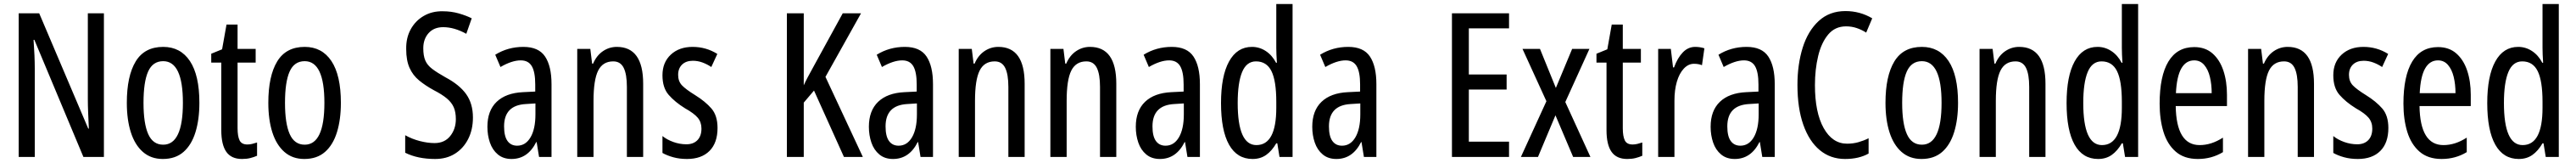

<svg xmlns="http://www.w3.org/2000/svg" viewBox="-20 -780 12815 810"><path d="M497 0H395L151 -582H147Q153 -500 153 -438V0H73V-714H175L419 -141H422Q420 -185 418.5 -221.5Q417 -258 417 -286V-714H497Z M972 -269Q972 -186 952.5 -123Q933 -60 893 -25Q853 10 790 10Q731 10 691 -25Q651 -60 631 -122.5Q611 -185 611 -269Q611 -402 655 -474.5Q699 -547 792 -547Q878 -547 925 -476.5Q972 -406 972 -269ZM694 -269Q694 -166 717.5 -113.5Q741 -61 792 -61Q890 -61 890 -269Q890 -476 792 -476Q740 -476 717 -424.5Q694 -373 694 -269Z M1211 -62Q1223 -62 1235 -65Q1247 -68 1259 -72V-6Q1243 1 1225 5.5Q1207 10 1184 10Q1131 10 1106 -25.5Q1081 -61 1081 -133V-469H1031V-513L1085 -535L1107 -658H1162V-537H1252V-469H1162V-143Q1162 -103 1172 -82.5Q1182 -62 1211 -62Z M1676 -269Q1676 -186 1656.5 -123Q1637 -60 1597 -25Q1557 10 1494 10Q1435 10 1395 -25Q1355 -60 1335 -122.5Q1315 -185 1315 -269Q1315 -402 1359 -474.5Q1403 -547 1496 -547Q1582 -547 1629 -476.5Q1676 -406 1676 -269ZM1398 -269Q1398 -166 1421.5 -113.5Q1445 -61 1496 -61Q1594 -61 1594 -269Q1594 -476 1496 -476Q1444 -476 1421 -424.5Q1398 -373 1398 -269Z M2333 -196Q2333 -136 2309.5 -89.5Q2286 -43 2244 -16.5Q2202 10 2145 10Q2058 10 1996 -21V-108Q2030 -89 2069 -79Q2108 -69 2142 -69Q2192 -69 2220 -104Q2248 -139 2248 -188Q2248 -223 2237.5 -247Q2227 -271 2203 -291Q2179 -311 2138 -332Q2096 -355 2065 -380.5Q2034 -406 2017.5 -443Q2001 -480 2001 -536Q2000 -592 2023.5 -634.5Q2047 -677 2088.5 -701Q2130 -725 2183 -724Q2225 -724 2262 -713.5Q2299 -703 2327 -689L2300 -612Q2240 -645 2185 -645Q2139 -645 2112.5 -615.5Q2086 -586 2086 -540Q2086 -503 2096 -479.5Q2106 -456 2130.5 -437.5Q2155 -419 2196 -396Q2266 -359 2299.5 -312Q2333 -265 2333 -196Z M2584 -547Q2660 -547 2692 -499Q2724 -451 2724 -362V0H2662L2650 -74H2648Q2606 10 2525 10Q2484 10 2457 -12.5Q2430 -35 2417.5 -71.5Q2405 -108 2405 -150Q2405 -230 2451 -274Q2497 -318 2582 -322L2643 -325V-360Q2643 -422 2626 -451Q2609 -480 2571 -480Q2527 -480 2470 -447L2444 -508Q2507 -547 2584 -547ZM2596 -263Q2488 -257 2488 -152Q2488 -103 2505 -79.5Q2522 -56 2553 -56Q2595 -56 2619.5 -97.5Q2644 -139 2644 -212V-266Z M3049 -547Q3180 -547 3180 -364V0H3099V-348Q3099 -411 3083 -443Q3067 -475 3031 -475Q2979 -475 2956 -429Q2933 -383 2933 -279V0H2852V-537H2917L2926 -464H2931Q2948 -504 2979.5 -525.5Q3011 -547 3049 -547Z M3550 -144Q3550 -70 3510 -30Q3470 10 3398 10Q3361 10 3330 1.5Q3299 -7 3276 -20V-104Q3298 -86 3330 -74.5Q3362 -63 3395 -63Q3430 -63 3450 -83.5Q3470 -104 3470 -141Q3470 -173 3451.5 -195Q3433 -217 3388 -242Q3338 -273 3307 -308.5Q3276 -344 3276 -406Q3276 -470 3317.5 -508.5Q3359 -547 3426 -547Q3493 -547 3549 -512L3519 -447Q3498 -461 3475 -469.5Q3452 -478 3427 -478Q3393 -478 3373.5 -459Q3354 -440 3354 -408Q3354 -376 3373 -356Q3392 -336 3439 -307Q3489 -276 3519.5 -241Q3550 -206 3550 -144Z M4273 0H4179L4030 -330L3979 -270V0H3895V-714H3979V-356Q3990 -382 4033 -459L4173 -714H4264L4087 -398Z M4482 -547Q4558 -547 4590 -499Q4622 -451 4622 -362V0H4560L4548 -74H4546Q4504 10 4423 10Q4382 10 4355 -12.5Q4328 -35 4315.5 -71.5Q4303 -108 4303 -150Q4303 -230 4349 -274Q4395 -318 4480 -322L4541 -325V-360Q4541 -422 4524 -451Q4507 -480 4469 -480Q4425 -480 4368 -447L4342 -508Q4405 -547 4482 -547ZM4494 -263Q4386 -257 4386 -152Q4386 -103 4403 -79.5Q4420 -56 4451 -56Q4493 -56 4517.5 -97.5Q4542 -139 4542 -212V-266Z M4947 -547Q5078 -547 5078 -364V0H4997V-348Q4997 -411 4981 -443Q4965 -475 4929 -475Q4877 -475 4854 -429Q4831 -383 4831 -279V0H4750V-537H4815L4824 -464H4829Q4846 -504 4877.5 -525.5Q4909 -547 4947 -547Z M5403 -547Q5534 -547 5534 -364V0H5453V-348Q5453 -411 5437 -443Q5421 -475 5385 -475Q5333 -475 5310 -429Q5287 -383 5287 -279V0H5206V-537H5271L5280 -464H5285Q5302 -504 5333.5 -525.5Q5365 -547 5403 -547Z M5810 -547Q5886 -547 5918 -499Q5950 -451 5950 -362V0H5888L5876 -74H5874Q5832 10 5751 10Q5710 10 5683 -12.5Q5656 -35 5643.5 -71.5Q5631 -108 5631 -150Q5631 -230 5677 -274Q5723 -318 5808 -322L5869 -325V-360Q5869 -422 5852 -451Q5835 -480 5797 -480Q5753 -480 5696 -447L5670 -508Q5733 -547 5810 -547ZM5822 -263Q5714 -257 5714 -152Q5714 -103 5731 -79.5Q5748 -56 5779 -56Q5821 -56 5845.5 -97.5Q5870 -139 5870 -212V-266Z M6212 10Q6135 10 6095 -61Q6055 -132 6055 -268Q6055 -402 6095 -474.5Q6135 -547 6209 -547Q6246 -547 6277.5 -526.5Q6309 -506 6329 -468H6333Q6330 -513 6330 -542V-760H6411V0H6346L6335 -68H6330Q6308 -30 6279.5 -10Q6251 10 6212 10ZM6231 -59Q6330 -59 6330 -244V-274Q6330 -378 6306 -426.5Q6282 -475 6229 -475Q6182 -475 6160 -422Q6138 -369 6138 -268Q6138 -59 6231 -59Z M6688 -547Q6764 -547 6796 -499Q6828 -451 6828 -362V0H6766L6754 -74H6752Q6710 10 6629 10Q6588 10 6561 -12.5Q6534 -35 6521.5 -71.5Q6509 -108 6509 -150Q6509 -230 6555 -274Q6601 -318 6686 -322L6747 -325V-360Q6747 -422 6730 -451Q6713 -480 6675 -480Q6631 -480 6574 -447L6548 -508Q6611 -547 6688 -547ZM6700 -263Q6592 -257 6592 -152Q6592 -103 6609 -79.5Q6626 -56 6657 -56Q6699 -56 6723.5 -97.5Q6748 -139 6748 -212V-266Z M7488 0H7204V-714H7488V-639H7288V-410H7476V-335H7288V-76H7488Z M7674 -277 7555 -537H7642L7721 -343L7802 -537H7888L7768 -273L7893 0H7807L7719 -207L7632 0H7547Z M8103 -62Q8115 -62 8127 -65Q8139 -68 8151 -72V-6Q8135 1 8117 5.5Q8099 10 8076 10Q8023 10 7998 -25.5Q7973 -61 7973 -133V-469H7923V-513L7977 -535L7999 -658H8054V-537H8144V-469H8054V-143Q8054 -103 8064 -82.5Q8074 -62 8103 -62Z M8414 -547Q8438 -547 8460 -540L8448 -456Q8431 -463 8408 -463Q8380 -463 8357.5 -439Q8335 -415 8323 -374Q8311 -333 8311 -280V0H8230V-537H8293L8304 -445H8309Q8326 -492 8352.5 -519.5Q8379 -547 8414 -547Z M8670 -547Q8746 -547 8778 -499Q8810 -451 8810 -362V0H8748L8736 -74H8734Q8692 10 8611 10Q8570 10 8543 -12.5Q8516 -35 8503.5 -71.5Q8491 -108 8491 -150Q8491 -230 8537 -274Q8583 -318 8668 -322L8729 -325V-360Q8729 -422 8712 -451Q8695 -480 8657 -480Q8613 -480 8556 -447L8530 -508Q8593 -547 8670 -547ZM8682 -263Q8574 -257 8574 -152Q8574 -103 8591 -79.5Q8608 -56 8639 -56Q8681 -56 8705.5 -97.5Q8730 -139 8730 -212V-266Z M9165 -649Q9110 -649 9076 -608.5Q9042 -568 9026 -501.5Q9010 -435 9010 -357Q9010 -221 9053.5 -143.5Q9097 -66 9170 -66Q9200 -66 9226.5 -73.5Q9253 -81 9277 -93V-17Q9229 10 9160 10Q9087 10 9034 -34Q8981 -78 8952 -160.5Q8923 -243 8923 -358Q8923 -460 8949 -543Q8975 -626 9028.5 -675.5Q9082 -725 9162 -725Q9234 -725 9295 -689L9265 -618Q9243 -632 9218 -640.5Q9193 -649 9165 -649Z M9722 -269Q9722 -186 9702.5 -123Q9683 -60 9643 -25Q9603 10 9540 10Q9481 10 9441 -25Q9401 -60 9381 -122.5Q9361 -185 9361 -269Q9361 -402 9405 -474.5Q9449 -547 9542 -547Q9628 -547 9675 -476.5Q9722 -406 9722 -269ZM9444 -269Q9444 -166 9467.5 -113.5Q9491 -61 9542 -61Q9640 -61 9640 -269Q9640 -476 9542 -476Q9490 -476 9467 -424.5Q9444 -373 9444 -269Z M10026 -547Q10157 -547 10157 -364V0H10076V-348Q10076 -411 10060 -443Q10044 -475 10008 -475Q9956 -475 9933 -429Q9910 -383 9910 -279V0H9829V-537H9894L9903 -464H9908Q9925 -504 9956.5 -525.5Q9988 -547 10026 -547Z M10419 10Q10342 10 10302 -61Q10262 -132 10262 -268Q10262 -402 10302 -474.5Q10342 -547 10416 -547Q10453 -547 10484.5 -526.5Q10516 -506 10536 -468H10540Q10537 -513 10537 -542V-760H10618V0H10553L10542 -68H10537Q10515 -30 10486.5 -10Q10458 10 10419 10ZM10438 -59Q10537 -59 10537 -244V-274Q10537 -378 10513 -426.5Q10489 -475 10436 -475Q10389 -475 10367 -422Q10345 -369 10345 -268Q10345 -59 10438 -59Z M10897 -546Q10952 -546 10988 -514.5Q11024 -483 11042 -429.5Q11060 -376 11060 -309V-253H10805Q10808 -59 10924 -59Q10953 -59 10981.5 -68Q11010 -77 11040 -96V-24Q10984 10 10915 10Q10847 10 10805 -26.5Q10763 -63 10744 -125Q10725 -187 10725 -265Q10725 -402 10768.5 -474Q10812 -546 10897 -546ZM10897 -480Q10856 -480 10833 -440Q10810 -400 10806 -317H10984Q10984 -361 10975 -398Q10966 -435 10946.5 -457.5Q10927 -480 10897 -480Z M11362 -547Q11493 -547 11493 -364V0H11412V-348Q11412 -411 11396 -443Q11380 -475 11344 -475Q11292 -475 11269 -429Q11246 -383 11246 -279V0H11165V-537H11230L11239 -464H11244Q11261 -504 11292.5 -525.5Q11324 -547 11362 -547Z M11863 -144Q11863 -70 11823 -30Q11783 10 11711 10Q11674 10 11643 1.5Q11612 -7 11589 -20V-104Q11611 -86 11643 -74.5Q11675 -63 11708 -63Q11743 -63 11763 -83.5Q11783 -104 11783 -141Q11783 -173 11764.5 -195Q11746 -217 11701 -242Q11651 -273 11620 -308.5Q11589 -344 11589 -406Q11589 -470 11630.5 -508.5Q11672 -547 11739 -547Q11806 -547 11862 -512L11832 -447Q11811 -461 11788 -469.5Q11765 -478 11740 -478Q11706 -478 11686.5 -459Q11667 -440 11667 -408Q11667 -376 11686 -356Q11705 -336 11752 -307Q11802 -276 11832.5 -241Q11863 -206 11863 -144Z M12110 -546Q12165 -546 12201 -514.5Q12237 -483 12255 -429.5Q12273 -376 12273 -309V-253H12018Q12021 -59 12137 -59Q12166 -59 12194.5 -68Q12223 -77 12253 -96V-24Q12197 10 12128 10Q12060 10 12018 -26.5Q11976 -63 11957 -125Q11938 -187 11938 -265Q11938 -402 11981.5 -474Q12025 -546 12110 -546ZM12110 -480Q12069 -480 12046 -440Q12023 -400 12019 -317H12197Q12197 -361 12188 -398Q12179 -435 12159.5 -457.5Q12140 -480 12110 -480Z M12512 10Q12435 10 12395 -61Q12355 -132 12355 -268Q12355 -402 12395 -474.5Q12435 -547 12509 -547Q12546 -547 12577.5 -526.5Q12609 -506 12629 -468H12633Q12630 -513 12630 -542V-760H12711V0H12646L12635 -68H12630Q12608 -30 12579.5 -10Q12551 10 12512 10ZM12531 -59Q12630 -59 12630 -244V-274Q12630 -378 12606 -426.5Q12582 -475 12529 -475Q12482 -475 12460 -422Q12438 -369 12438 -268Q12438 -59 12531 -59Z"/></svg>

Font: Noto Sans Kannada ExtraCondensed
Style: Regular
Weight: 400
Width: 2
Designer: Jelle Bosma - Monotype Design Team
Foundry: Monotype Imaging Inc.
Version: Version 2.005; ttfautohint (v1.8.4.7-5d5b)